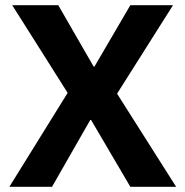

<svg xmlns="http://www.w3.org/2000/svg" viewBox="-20 -718 713 738"><path d="M16 0H180L327 -257H330L481 0H657L430 -358L645 -698H481L343 -462H340L204 -698H27L240 -361Z"/></svg>

Font: LVC Sans
Style: Bold
Weight: 700
Designer: Mike Abbink, Paul van der Laan, Pieter van Rosmalen
Foundry: Bold Monday
Version: Version 3.0